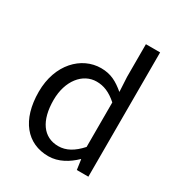

<svg xmlns="http://www.w3.org/2000/svg" viewBox="-188 -924 996 1065"><g transform="rotate(30 310.0 -391.5)"><path d="M277 13C342 13 399 -22 442 -64H444L453 0H527V-796H436V-587L441 -493C393 -533 352 -557 288 -557C164 -557 53 -447 53 -271C53 -90 141 13 277 13ZM297 -63C201 -63 147 -141 147 -272C147 -396 216 -480 304 -480C349 -480 390 -464 436 -423V-138C391 -88 347 -63 297 -63Z"/></g></svg>

Font: Noto Sans JP Regular
Style: Regular
Weight: 400
Designer: Ryoko NISHIZUKA (kana & ideographs); Paul D. Hunt (Latin, Greek & Cyrillic); Wenlong ZHANG (bopomofo); Sandoll Communica
Foundry: Adobe Systems Incorporated
Version: Version 1.004;PS 1.004;hotconv 1.0.82;makeotf.lib2.5.63406